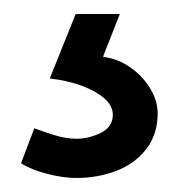

<svg xmlns="http://www.w3.org/2000/svg" viewBox="-20 -33 255 274"><path d="M51 79Q77 82 97 89.5Q117 97 129 107.5Q141 118 141 131Q141 148 124 156.5Q107 165 89 165Q74 165 56.5 159.5Q39 154 29 150L10 200Q24 209 47 215Q70 221 89 221Q119 221 145.5 211Q172 201 188.5 180Q205 159 205 129Q205 111 194.5 93.5Q184 76 166.5 63.5Q149 51 127 48L151 -13H88Z"/></svg>

Font: Catamaran Thin
Style: Regular
Weight: 400
Version: Version 2.000